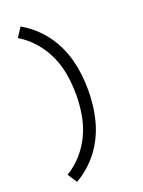

<svg xmlns="http://www.w3.org/2000/svg" viewBox="-182 -922 864 1164"><g transform="rotate(-20 250.0 -340.0)"><path d="M105 161 66 101Q121 68 164 18.5Q207 -31 233.5 -89.5Q260 -148 270.5 -212Q281 -276 281 -340Q281 -404 270.5 -468Q260 -532 233.5 -590.5Q207 -649 164 -698.5Q121 -748 66 -781L105 -841Q148 -817 185 -784Q222 -751 251.5 -711.5Q281 -672 302 -627Q323 -582 335.5 -534.5Q348 -487 353.5 -438Q359 -389 359 -340Q359 -291 353.5 -242Q348 -193 335.5 -145.5Q323 -98 302 -53Q281 -8 251.5 31.5Q222 71 185 104Q148 137 105 161Z"/></g></svg>

Font: Iosevka Gothic
Style: Regular
Weight: 400
Monospace: yes
Designer: Belleve Invis
Foundry: Belleve Invis
Version: Version 15.5.1; ttfautohint (v1.8.4)